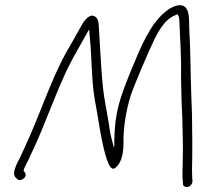

<svg xmlns="http://www.w3.org/2000/svg" viewBox="-20 -695 806 751"><path d="M58 -78C45 -53 24 -15 42 0L48 6C55 12 67 9 74 2C86 -10 79 -20 72 -27C75 -41 83 -54 91 -69C97 -83 105 -100 115 -121C135 -164 153 -210 172 -257L200 -326C209 -349 219 -370 228 -391C253 -450 286 -504 315 -556C320 -565 324 -573 329 -580C331 -542 334 -532 337 -467C341 -385 343 -342 356 -276C365 -228 371 -180 381 -136C386 -113 405 -20 429 -37C455 -55 463 -94 463 -136C461 -201 478 -290 500 -346C520 -396 543 -451 564 -498C589 -553 617 -618 667 -636C670 -638 673 -639 674 -639C678 -634 679 -633 681 -621C684 -549 690 -472 688 -395C689 -343 690 -290 693 -236L695 -152C696 -124 695 -100 695 -78C695 -43 692 -14 695 14L696 25C696 30 698 33 703 35C718 41 732 29 733 13L732 2C732 -5 731 -15 731 -30C733 -99 732 -176 731 -246L728 -328C725 -416 725 -504 720 -590C720 -617 720 -648 708 -663C689 -688 650 -668 628 -650C567 -601 531 -512 497 -430C477 -381 454 -326 441 -271C429 -219 427 -170 427 -128L426 -116L417 -150C412 -169 408 -191 405 -215L392 -290C378 -358 373 -488 368 -567C365 -594 370 -621 350 -631C333 -642 315 -619 306 -608C289 -579 273 -548 254 -516C208 -440 173 -350 138 -263C114 -201 84 -133 58 -78Z"/></svg>

Font: Stray Cat
Style: Obl
Weight: 400
Version: Version 1.0